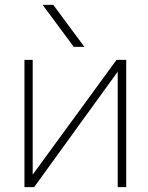

<svg xmlns="http://www.w3.org/2000/svg" viewBox="-20 -772 614 794"><path d="M285.2 -578.1 156.2 -752H200.2L329.1 -578.1ZM466.8 -475.6 121.1 2H81.1V-524.4H115.2V-49.8L461.9 -524.4H502V2H466.8Z"/></svg>

Font: Gen Shin Gothic ExtraLight
Style: Regular
Weight: 100
Designer: [Source Han Sans]
Ryoko NISHIZUKA  (kana & ideographs); Paul D. Hunt (Latin, Greek & Cyrillic); Wenlong ZHANG  (bopomofo
Version: Version 1.002.20150607